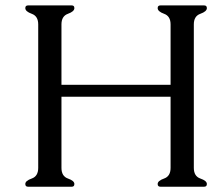

<svg xmlns="http://www.w3.org/2000/svg" viewBox="-20 -706 840 726"><path d="M212.4 -613.8V-385.3H625V-613.8Q625 -645 600.6 -653.8Q576.2 -662.6 576.2 -675.3Q576.2 -685.5 586.4 -685.5H752Q762.2 -685.5 762.2 -675.3Q762.2 -662.6 737.5 -653.8Q712.9 -645 712.9 -613.8V-71.3Q712.9 -39.6 737.5 -31Q762.2 -22.5 762.2 -10.3Q762.2 0 752 0H586.4Q576.2 0 576.2 -10.3Q576.2 -22.5 600.6 -31Q625 -39.6 625 -71.3V-340.3H212.4V-71.3Q212.4 -39.6 236.8 -31Q261.2 -22.5 261.2 -10.3Q261.2 0 251.5 0H85.9Q75.7 0 75.7 -10.3Q75.7 -22.5 100.1 -31Q124.5 -39.6 124.5 -71.3V-613.8Q124.5 -645 100.1 -653.8Q75.7 -662.6 75.7 -675.3Q75.7 -685.5 85.9 -685.5H251.5Q261.2 -685.5 261.2 -675.3Q261.2 -662.6 236.8 -653.8Q212.4 -645 212.4 -613.8Z"/></svg>

Font: Caudex
Style: Regular
Weight: 400
Version: Version 1.01